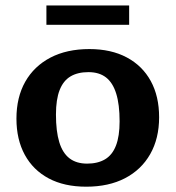

<svg xmlns="http://www.w3.org/2000/svg" viewBox="-20 -692 662 724"><path d="M308.5 -75Q348.5 -75 376 -91.2Q403.5 -107.5 417.2 -142.8Q431 -178 431 -234.5Q431 -298 418.2 -339Q405.5 -380 379.8 -400Q354 -420 313.5 -420Q273 -420 245.8 -403.8Q218.5 -387.5 204.8 -352.2Q191 -317 191 -260Q191 -197 203.5 -156Q216 -115 242 -95Q268 -75 308.5 -75ZM305 12Q222.5 12 163.8 -19.2Q105 -50.5 73.5 -108.2Q42 -166 42 -244.5Q42 -325 75.2 -383.8Q108.5 -442.5 170.2 -474.8Q232 -507 317 -507Q399 -507 458 -475.5Q517 -444 548.5 -386.5Q580 -329 580 -250Q580 -170 546.5 -111Q513 -52 451.5 -20Q390 12 305 12ZM155 -598.5V-671.5H467V-598.5Z"/></svg>

Font: Newsreader 9pt SemiBold
Style: Regular
Weight: 600
Designer: Hugues Gentile
Foundry: Production Type
Version: Version 1.003